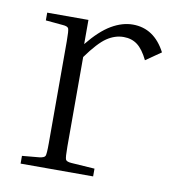

<svg xmlns="http://www.w3.org/2000/svg" viewBox="-63 -553 551 610"><g transform="rotate(10 212.5 -248.5)"><path d="M43 -462V-487H176V-409Q214 -456 249 -476.5Q284 -497 318 -497Q387 -497 424 -426L375 -392Q359 -425 340.5 -439Q322 -453 296 -453Q268 -453 242 -435.5Q216 -418 180 -368V-79Q180 -44 183 -37.5Q186 -31 202 -30L277 -25V0H43V-25L98 -30Q114 -32 117 -38Q120 -44 120 -79V-408Q120 -443 117 -449.5Q114 -456 98 -457Z"/></g></svg>

Font: Inria Serif Light
Style: Regular
Weight: 300
Designer: Black Foundry Team
Foundry: Black Foundry
Version: Version 1.000; ttfautohint (v1.8.3)